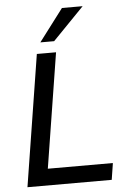

<svg xmlns="http://www.w3.org/2000/svg" viewBox="-61 -982 675 1026"><g transform="rotate(-5 276.0 -469.0)"><path d="M44 0 156 -705H259L161 -89H510L496 0ZM180 -765 311 -938H422L254 -765Z"/></g></svg>

Font: Nunito Sans SemiBold
Style: Italic
Weight: 600
Italic angle: -9°
Designer: Vernon Adams
Foundry: Vernon Adams
Version: Version 3.006; ttfautohint (v1.8.3)